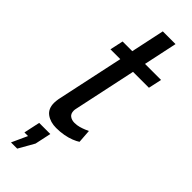

<svg xmlns="http://www.w3.org/2000/svg" viewBox="-300 -711 939 939"><g transform="rotate(45 169.5 -241.5)"><path d="M48 -73Q48 -80 49 -87.5Q50 -95 51 -102L126 -453H58L73 -522H140L177 -696H265L228 -522H339L324 -453H214L145 -129Q144 -125 143.5 -121.5Q143 -118 143 -114Q143 -93 156 -83.5Q169 -74 188 -74Q205 -74 220.5 -78.5Q236 -83 248 -88Q260 -93 266 -96L271 -26Q259 -18 239 -10Q219 -2 194 2.5Q169 7 142 7Q102 7 75 -12.5Q48 -32 48 -73ZM36 213 73 132H48L66 48H143L125 132L79 213Z"/></g></svg>

Font: Raleway Thin Medium
Style: Italic
Weight: 500
Italic angle: -12°
Version: Version 4.026